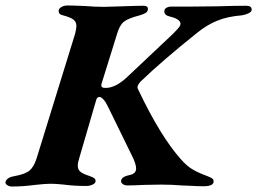

<svg xmlns="http://www.w3.org/2000/svg" viewBox="-62 -675 939 701"><path d="M-42 -11Q-36 -28 -9 -32Q30 -39 46 -52.5Q62 -66 72 -98L212 -551Q217 -571 217 -580Q217 -595 206 -603.5Q195 -612 168 -619Q152 -622 152 -635Q152 -643 161.5 -649Q171 -655 185 -655Q203 -655 249 -653Q285 -650 318 -650Q335 -650 385 -652Q439 -654 462 -654Q478 -654 478 -643Q478 -633 470 -628Q462 -623 448 -619Q405 -608 389.5 -595Q374 -582 365 -550L309 -370Q308 -367 308 -363Q308 -358 311.5 -356Q315 -354 324 -354Q363 -354 410 -401L569 -551Q584 -566 590.5 -574Q597 -582 597 -589Q597 -597 586 -604Q575 -611 560 -614Q548 -617 543 -621.5Q538 -626 538 -634Q538 -642 545.5 -646.5Q553 -651 564 -651H639L732 -652Q796 -654 836 -654Q857 -654 857 -640Q857 -632 845.5 -626.5Q834 -621 821 -619Q770 -615 732.5 -600Q695 -585 660 -557Q531 -454 451 -377Q440 -364 440 -357Q440 -352 443 -347Q525 -175 599 -93Q618 -71 638 -58.5Q658 -46 685 -36Q701 -30 709.5 -25.5Q718 -21 718 -13Q718 5 681 5Q660 5 636.5 3.5Q613 2 601 2Q567 -1 526 -1L466 0Q426 2 403 2Q394 2 387 -2.5Q380 -7 380 -13Q380 -30 412 -36Q435 -41 435 -60Q435 -72 425 -96L332 -286Q324 -303 315.5 -312Q307 -321 301 -321Q292 -321 289 -309L228 -100Q222 -82 222 -70Q222 -56 231.5 -48Q241 -40 266 -32Q277 -28 282 -24.5Q287 -21 287 -14Q287 -6 276 -1Q265 4 253 4Q208 4 171 -1Q162 -2 149 -3Q136 -4 120 -4Q103 -4 67 0Q21 6 -18 6Q-28 6 -35.5 1Q-43 -4 -42 -11Z"/></svg>

Font: EB Garamond
Style: Bold Italic
Weight: 700
Italic angle: -17.2°
Designer: Georg Duffner and Octavio Pardo
Foundry: Georg Duffner
Version: Version 1.000